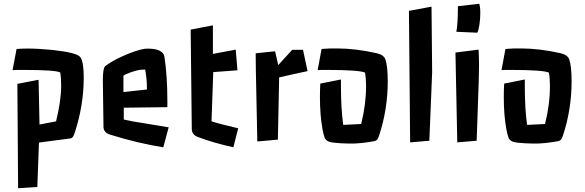

<svg xmlns="http://www.w3.org/2000/svg" viewBox="-20 -755 3138 1030"><path d="M180.2 248 77.1 254.9 73.2 -305.2 187 -327.1 191.9 -86.9 280.8 -104Q308.1 -215.8 308.1 -293.9Q308.1 -338.9 303.2 -366.2Q278.3 -379.9 103.5 -379.9H74.2Q60.1 -379.9 47.4 -378.9L68.8 -492.2Q100.6 -494.6 127.2 -494.6Q153.8 -494.6 188.7 -492.7Q223.6 -490.7 258.8 -487.3Q393.1 -473.1 411.1 -448.2Q429.2 -422.9 429.2 -338.4Q429.2 -191.4 381.3 -43.9Q377.4 -31.7 372.3 -22.7Q367.2 -13.7 356 -12.2L189 9.8Z M531.7 -325.2Q531.7 -390.6 545.4 -400.9Q559.1 -411.1 576.2 -421.6Q593.3 -432.1 613.8 -442.4Q634.3 -452.6 656.5 -461.9Q678.7 -471.2 700.2 -478.5Q746.1 -494.1 768.8 -494.1Q791.5 -494.1 805.7 -491.9Q819.8 -489.7 831.5 -484.9Q858.4 -473.6 861.8 -452.1Q877.9 -350.1 877.9 -209V-180.2L644 -177.2V-113.8Q682.1 -104.5 734.9 -96.7L818.8 -83Q851.1 -78.1 884.8 -71.8L856 35.2Q721.7 14.2 570.8 -32.7Q536.1 -43.9 535.2 -73.2ZM768.1 -285.2Q768.1 -331.1 758.8 -381.8Q739.3 -381.8 727.5 -379.9Q715.8 -377.9 704.1 -374.5Q692.4 -371.1 680.2 -366.7Q651.4 -356.4 642.1 -349.1V-261.2L768.1 -274.9Z M1002.9 -596.2 1122.1 -619.1V-465.8L1244.6 -488.8L1253.9 -377.9L1124 -368.2L1114.7 -104Q1150.9 -92.8 1177.2 -86.4Q1243.2 -70.8 1257.8 -66.9L1231.9 35.2Q1123.5 11.2 1042 -20Q1008.8 -32.2 1008.8 -64Z M1352.5 -378.9 1351.6 -469.2 1455.6 -480 1472.7 -405.8 1547.4 -487.8H1605.5L1629.9 -373.5Q1629.9 -373.5 1553.2 -356.9Q1516.6 -349.1 1477.5 -339.8L1470.7 -5.9L1360.4 3.9Z M1809.1 -289.1Q1809.1 -171.4 1821.3 -85L1917.5 -89.8Q1943.8 -194.3 1943.8 -293.9Q1943.8 -334 1938.5 -365.2Q1909.2 -379.9 1731.4 -379.9H1706.5Q1696.3 -379.9 1684.1 -378.9L1705.1 -492.2Q1713.4 -492.7 1720.5 -493.4Q1727.5 -494.1 1734.9 -494.1L1749.5 -495.1Q1756.8 -495.1 1790.5 -495.1Q1887.2 -495.1 2002.4 -469.2Q2039.1 -460 2047.4 -436.5Q2060.1 -400.4 2060.1 -318.8Q2060.1 -169.9 2014.6 -30.8Q2010.7 -18.1 2005.6 -9.3Q2000.5 -0.5 1987.8 2.2Q1975.1 4.9 1958 7.3Q1940.9 9.8 1924.3 11.7Q1888.2 15.1 1874.5 15.1Q1860.8 15.1 1845.2 14.9Q1829.6 14.6 1811 13.7Q1762.2 11.2 1745.1 5.1Q1728 -1 1721.9 -15.6Q1715.8 -30.3 1710 -62.5Q1696.3 -137.7 1696.3 -233.9Q1696.3 -270.5 1698.2 -306.6L1809.1 -328.6Z M2173.8 -696.8 2294.9 -719.2 2298.3 -367.2 2283.2 0 2180.2 8.8Z M2551.3 -734.9Q2556.6 -715.8 2556.6 -692.1Q2556.6 -668.5 2555.2 -652.1Q2553.7 -635.7 2551.8 -621.6Q2546.9 -590.8 2540.5 -579.6L2428.2 -584.5Q2436.5 -627.4 2436.5 -721.7ZM2547.4 -488.8Q2549.8 -438.5 2549.8 -404.3Q2549.8 -370.1 2548.3 -324.2L2537.1 0L2433.1 8.8L2423.3 -473.1Z M2795.4 -289.1Q2795.4 -171.4 2807.6 -85L2903.8 -89.8Q2930.2 -194.3 2930.2 -293.9Q2930.2 -334 2924.8 -365.2Q2895.5 -379.9 2717.8 -379.9H2692.9Q2682.6 -379.9 2670.4 -378.9L2691.4 -492.2Q2699.7 -492.7 2706.8 -493.4Q2713.9 -494.1 2721.2 -494.1L2735.8 -495.1Q2743.2 -495.1 2776.9 -495.1Q2873.5 -495.1 2988.8 -469.2Q3025.4 -460 3033.7 -436.5Q3046.4 -400.4 3046.4 -318.8Q3046.4 -169.9 3001 -30.8Q2997.1 -18.1 2991.9 -9.3Q2986.8 -0.5 2974.1 2.2Q2961.4 4.9 2944.3 7.3Q2927.2 9.8 2910.6 11.7Q2874.5 15.1 2860.8 15.1Q2847.2 15.1 2831.5 14.9Q2815.9 14.6 2797.4 13.7Q2748.5 11.2 2731.4 5.1Q2714.4 -1 2708.3 -15.6Q2702.1 -30.3 2696.3 -62.5Q2682.6 -137.7 2682.6 -233.9Q2682.6 -270.5 2684.6 -306.6L2795.4 -328.6Z"/></svg>

Font: Passero One
Style: Regular
Weight: 400
Designer: Viktoriya Grabowska
Foundry: Viktoriya Grabowska
Version: Version 1.003